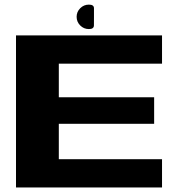

<svg xmlns="http://www.w3.org/2000/svg" viewBox="-20 -832 804 852"><path d="M51 0H699V-125.5H241V-282.5H664V-400.5H241V-549.5H699V-675H51ZM374.5 -703Q396.5 -703 396.8 -719Q397 -735 397 -757.5Q397 -779.5 397 -795.5Q397 -811.5 374.5 -811.5Q352 -811.5 336 -795.5Q320 -779.5 320 -757.5Q320 -735 336 -719Q352 -703 374.5 -703Z"/></svg>

Font: Anybody Expanded
Style: Bold
Weight: 700
Width: 7
Designer: Tyler Finck
Foundry: Etcetera Type Company
Version: Version 1.113;gftools[0.9.25]